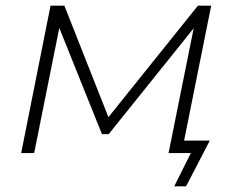

<svg xmlns="http://www.w3.org/2000/svg" viewBox="-20 -542 845 680"><path d="M632 -44H723L639 118H597L656 0H577L666 -442L365 -67H341L190 -443L101 0H55L159 -522H208L364 -127L681 -522H728Z"/></svg>

Font: Montserrat Alternates Light
Style: Italic
Weight: 300
Italic angle: -11.3°
Designer: Julieta Ulanovsky
Foundry: Julieta Ulanovsky
Version: Version 7.200